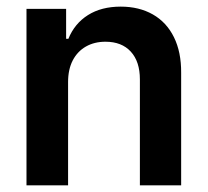

<svg xmlns="http://www.w3.org/2000/svg" viewBox="-20 -557 624 577"><path d="M184.6 0H59.6V-530.3H178.7V-440.4H185.5Q204.1 -486.3 244.4 -511.7Q284.7 -537.1 342.8 -537.1Q397.9 -537.1 439.2 -513.7Q480.5 -490.2 502.7 -445.3Q524.9 -400.4 524.4 -337.9V0H400.4V-318.4Q400.4 -372.1 373 -401.9Q345.7 -431.6 296.9 -431.6Q263.7 -431.6 238.3 -417.2Q212.9 -402.8 198.7 -375.7Q184.6 -348.6 184.6 -310.5Z"/></svg>

Font: Pretendard JP SemiBold
Style: Regular
Weight: 600
Designer: Base glyphs from Inter by Rasmus Andersson; Hangeul glyphs from Noto Sans CJK(Source Han Sans) by Jang Soo-young and Kan
Foundry: Kil Hyung-jin
Version: Version 1.309